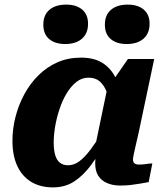

<svg xmlns="http://www.w3.org/2000/svg" viewBox="-20 -800 719 833"><path d="M509 -340 460 -335Q454 -374 442.5 -402.5Q431 -431 412.5 -447Q394 -463 364 -463Q335 -463 311.5 -444.5Q288 -426 269.5 -395.5Q251 -365 238.5 -327.5Q226 -290 219.5 -252.5Q213 -215 213 -182Q213 -149 219.5 -127Q226 -105 240 -94Q254 -83 275 -83Q301 -83 324 -100Q347 -117 372 -150Q397 -183 428 -233L446 -198Q410 -131 375.5 -84.5Q341 -38 301.5 -12.5Q262 13 210 13Q154 13 114.5 -11.5Q75 -36 54.5 -81Q34 -126 34 -189Q34 -242 47.5 -294Q61 -346 86 -392Q111 -438 147.5 -474Q184 -510 230 -530Q276 -550 332 -550Q392 -550 430 -523.5Q468 -497 487 -450Q506 -403 509 -340ZM649 -544 581 -222Q573 -188 568 -165.5Q563 -143 560 -129Q557 -115 557 -108Q557 -96 564 -91Q571 -86 583 -86Q600 -86 615 -88.5Q630 -91 641 -91L625 -10Q609 -7 589 -3.5Q569 0 547.5 2.5Q526 5 502 5Q469 5 444 -6Q419 -17 406 -38Q393 -59 393 -91Q393 -99 394 -112.5Q395 -126 397 -146L387 -136L446 -420L456 -430L535 -544ZM263 -609Q309 -609 335.5 -632Q362 -655 362 -697Q362 -737 336.5 -758.5Q311 -780 267 -780Q221 -780 194.5 -757.5Q168 -735 168 -693Q168 -652 193.5 -630.5Q219 -609 263 -609ZM530 -609Q576 -609 602.5 -632Q629 -655 629 -697Q629 -737 603.5 -758.5Q578 -780 534 -780Q488 -780 461.5 -757.5Q435 -735 435 -693Q435 -652 460.5 -630.5Q486 -609 530 -609Z"/></svg>

Font: Roboto Serif
Style: Bold Italic
Weight: 700
Italic angle: -10°
Designer: Greg Gazdowicz
Foundry: Commercial Type
Version: Version 1.008